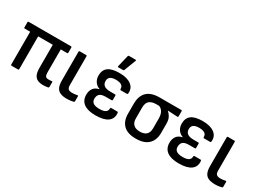

<svg xmlns="http://www.w3.org/2000/svg" viewBox="-27 -1356 2735 2016"><g transform="rotate(30 1340.5 -347.5)"><path d="M491 11Q448 11 420.5 -2.5Q393 -16 380 -47Q367 -78 367 -129V-407H190V-10Q190 0 180 0H103Q93 0 93 -10V-407H28Q18 -407 18 -417V-479Q18 -489 28 -489H540Q550 -489 550 -479V-417Q550 -407 540 -407H464V-127Q464 -94 474.5 -81.5Q485 -69 506 -69Q517 -69 527.5 -69.5Q538 -70 549 -71Q558 -75 558 -63V-6Q558 2 550 5Q538 7 522 9Q506 11 491 11Z M778 11Q729 11 697.5 -2.5Q666 -16 651.5 -47Q637 -78 637 -130V-479Q637 -489 646 -489H723Q734 -489 734 -479V-131Q734 -97 748 -84Q762 -71 795 -71Q812 -71 826.5 -73Q841 -75 856 -78Q866 -80 866 -69V-9Q866 -2 857 1Q843 5 822 8Q801 11 778 11Z M1123 11Q1031 11 982 -24.5Q933 -60 933 -130Q933 -175 955 -206.5Q977 -238 1025 -248V-250Q987 -263 965.5 -294.5Q944 -326 944 -369Q944 -436 988 -468.5Q1032 -501 1124 -501Q1216 -501 1265.5 -464Q1315 -427 1309 -364Q1308 -350 1298 -350H1224Q1215 -350 1215 -363Q1216 -391 1193.5 -406Q1171 -421 1125 -421Q1082 -421 1059.5 -405Q1037 -389 1037 -355Q1037 -319 1061.5 -301Q1086 -283 1137 -283H1193Q1203 -283 1203 -272V-222Q1203 -212 1193 -212H1122Q1072 -212 1050 -193Q1028 -174 1028 -135Q1028 -101 1052.5 -84.5Q1077 -68 1127 -68Q1174 -68 1197.5 -82.5Q1221 -97 1221 -126Q1221 -139 1230 -139H1304Q1314 -139 1315 -124Q1320 -59 1272 -24Q1224 11 1123 11ZM1082 -546Q1072 -546 1074 -556L1108 -697Q1109 -706 1120 -706H1197Q1210 -706 1204 -694L1150 -553Q1146 -546 1139 -546Z M1613 11Q1512 11 1462.5 -38Q1413 -87 1413 -174V-298Q1413 -390 1463 -439.5Q1513 -489 1617 -489H1877Q1887 -489 1887 -479V-418Q1887 -406 1877 -407L1760 -413V-411Q1783 -392 1799 -362.5Q1815 -333 1815 -284V-174Q1815 -87 1764.5 -38Q1714 11 1613 11ZM1613 -74Q1665 -74 1691.5 -99Q1718 -124 1718 -175V-293Q1718 -329 1709 -352.5Q1700 -376 1686 -390Q1672 -404 1655 -410H1618Q1568 -410 1538.5 -386.5Q1509 -363 1509 -304V-175Q1509 -124 1536 -99Q1563 -74 1613 -74Z M2132 11Q2040 11 1991 -24.5Q1942 -60 1942 -130Q1942 -175 1964 -206.5Q1986 -238 2034 -248V-250Q1996 -263 1974.5 -294.5Q1953 -326 1953 -369Q1953 -436 1997 -468.5Q2041 -501 2133 -501Q2225 -501 2274.5 -464Q2324 -427 2318 -364Q2317 -350 2307 -350H2233Q2224 -350 2224 -363Q2225 -391 2202.5 -406Q2180 -421 2134 -421Q2091 -421 2068.5 -405Q2046 -389 2046 -355Q2046 -319 2070.5 -301Q2095 -283 2146 -283H2202Q2212 -283 2212 -272V-222Q2212 -212 2202 -212H2131Q2081 -212 2059 -193Q2037 -174 2037 -135Q2037 -101 2061.5 -84.5Q2086 -68 2136 -68Q2183 -68 2206.5 -82.5Q2230 -97 2230 -126Q2230 -139 2239 -139H2313Q2323 -139 2324 -124Q2329 -59 2281 -24Q2233 11 2132 11Z M2575 11Q2526 11 2494.5 -2.5Q2463 -16 2448.5 -47Q2434 -78 2434 -130V-479Q2434 -489 2443 -489H2520Q2531 -489 2531 -479V-131Q2531 -97 2545 -84Q2559 -71 2592 -71Q2609 -71 2623.5 -73Q2638 -75 2653 -78Q2663 -80 2663 -69V-9Q2663 -2 2654 1Q2640 5 2619 8Q2598 11 2575 11Z"/></g></svg>

Font: Sofia Sans Semi Condensed SemiBold
Style: Regular
Weight: 600
Designer: Botio Nikoltchev, Ani Petrova
Foundry: lettersoup
Version: Version 4.100